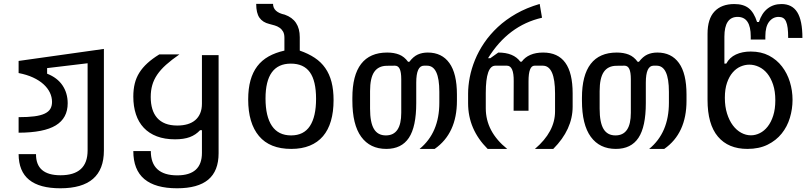

<svg xmlns="http://www.w3.org/2000/svg" viewBox="-20 -781 4254 1007"><path d="M296.4 206.5Q187.5 206.5 132.8 162.1Q78.1 117.7 77.6 27.3H168.9Q168 138.2 297.4 138.2Q368.2 138.2 403.8 105.7Q439.5 73.2 439.5 7.8V-449.2L227.1 -423.8V-394.5Q280.8 -373.5 307.9 -333Q335 -292.5 335 -239.3Q335 -161.6 272.7 -123.5Q210.4 -85.4 77.6 -85V-166.5Q126.5 -166.5 160.2 -170.9Q193.8 -175.3 214.4 -185.1Q234.9 -194.8 243.9 -210Q252.9 -225.1 252.9 -246.6Q252.9 -271.5 241.7 -295.2Q230.5 -318.8 208.3 -339.1Q186 -359.4 153.3 -374.5Q120.6 -389.6 77.6 -397.9V-461.4L524.9 -524.4V8.8Q524.9 206.5 296.4 206.5Z M908.7 206.5Q794.4 206.5 736.8 158Q679.2 109.4 679.2 11.2H771Q771 75.2 805.9 106.9Q840.8 138.7 909.2 138.7Q1039.1 138.7 1039.1 21V-98.1H1029.3Q1006.8 -73.7 975.6 -62Q944.3 -50.3 897.9 -50.3Q843.8 -50.3 802.7 -65.9Q761.7 -81.5 734.1 -110.8Q706.5 -140.1 692.9 -181.6Q679.2 -223.1 679.2 -274.4Q679.2 -312 686.8 -342.8Q694.3 -373.5 710.9 -399.9Q727.5 -426.3 753.2 -449.7Q778.8 -473.1 815.4 -495.6H920.9Q879.4 -466.8 850.8 -441.2Q822.3 -415.5 804.4 -389.2Q786.6 -362.8 778.6 -334.5Q770.5 -306.2 770.5 -272.5Q770.5 -237.3 778.8 -209.7Q787.1 -182.1 804.2 -162.6Q821.3 -143.1 847.7 -132.8Q874 -122.6 910.2 -122.6Q939.5 -122.6 963.4 -129.6Q987.3 -136.7 1004.2 -151.1Q1021 -165.5 1030 -187Q1039.1 -208.5 1039.1 -237.3V-491.7H1126.5V22.9Q1126.5 115.7 1072.3 161.1Q1018.1 206.5 908.7 206.5Z M1507.3 0Q1395 0 1338.4 -67.4Q1281.7 -134.8 1281.7 -259.3Q1281.7 -316.4 1293.7 -359.4Q1305.7 -402.3 1329.3 -433.6Q1353 -464.8 1388.7 -484.9Q1424.3 -504.9 1471.7 -515.6V-583Q1471.7 -603 1464.6 -615.5Q1457.5 -627.9 1446 -635.7Q1434.6 -643.6 1420.4 -647.7Q1406.2 -651.9 1392.6 -655.3Q1357.9 -663.6 1340.8 -688Q1323.7 -712.4 1323.7 -760.7H1412.1Q1412.1 -717.3 1473.6 -704.1Q1552.2 -676.3 1552.2 -585.9V-515.6Q1597.2 -500 1630.6 -477.8Q1664.1 -455.6 1686 -424.1Q1708 -392.6 1718.8 -351.1Q1729.5 -309.6 1729.5 -255.9Q1729.5 -194.3 1715.6 -146.7Q1701.7 -99.1 1674.1 -66.7Q1646.5 -34.2 1604.7 -17.1Q1563 0 1507.3 0ZM1506.8 -70.8Q1573.2 -70.8 1605.5 -120.1Q1637.7 -169.4 1637.7 -262.7Q1637.7 -356.9 1605.2 -402.1Q1572.8 -447.3 1505.4 -447.3Q1372.6 -447.3 1372.6 -264.6Q1372.6 -170.4 1406.2 -120.6Q1439.9 -70.8 1506.8 -70.8Z M2005.9 0Q1920.9 0 1874.5 -63.5Q1828.1 -127 1828.1 -253.4V-268.1Q1828.1 -386.2 1874 -445.8Q1919.9 -505.4 2010.7 -505.4Q2046.9 -505.4 2073.7 -494.6Q2100.6 -483.9 2120.1 -457H2127Q2147.9 -484.4 2171.1 -494.9Q2194.3 -505.4 2223.6 -505.4Q2297.4 -505.4 2336.9 -450.4Q2376.5 -395.5 2376.5 -285.2V-252.4Q2376.5 -81.5 2259.8 0H2180.7Q2284.2 -85 2284.2 -242.2V-299.3Q2284.2 -436.5 2219.7 -436.5H2203.6Q2163.1 -436.5 2163.1 -347.7V-240.2Q2163.1 -116.2 2124.5 -58.1Q2085.9 0 2005.9 0ZM2003.9 -70.8Q2084.5 -70.8 2084.5 -189.5V-365.7Q2084.5 -402.3 2076.4 -419.4Q2068.4 -436.5 2051.3 -436.5L2008.8 -436Q1964.4 -435.5 1942.6 -403.6Q1920.9 -371.6 1920.9 -303.2V-210.9Q1920.9 -138.7 1941.2 -104.7Q1961.4 -70.8 2003.9 -70.8Z M2537.6 0Q2435.1 -102.5 2435.1 -239.3V-289.6Q2435.1 -330.6 2443.8 -375.7Q2452.6 -420.9 2471.2 -466.6Q2489.7 -512.2 2519.5 -556.2Q2549.3 -600.1 2590.8 -638.9Q2632.3 -677.7 2687 -709Q2741.7 -740.2 2810.5 -760.3L2822.8 -688Q2645.5 -647.5 2539.6 -475.6H2551.3L2593.3 -505.4Q2673.8 -505.4 2709 -457.5H2716.3Q2733.4 -481 2761.7 -493.2Q2790 -505.4 2828.6 -505.4Q2906.2 -505.4 2944.8 -452.1Q2983.4 -398.9 2983.4 -291V-221.7Q2983.4 -102.1 2881.8 0H2785.6Q2891.1 -89.8 2891.1 -196.8V-291Q2891.1 -436.5 2826.7 -436.5H2783.7Q2752 -436.5 2752 -355V-200.2H2673.8L2674.3 -355Q2675.3 -436.5 2638.7 -436.5H2578.1Q2527.8 -436.5 2527.8 -293.5V-212.9Q2527.8 -90.3 2640.1 0H2537.6Z M3210 0Q3125 0 3078.6 -63.5Q3032.2 -127 3032.2 -253.4V-268.1Q3032.2 -386.2 3078.1 -445.8Q3124 -505.4 3214.8 -505.4Q3251 -505.4 3277.8 -494.6Q3304.7 -483.9 3324.2 -457H3331.1Q3352.1 -484.4 3375.2 -494.9Q3398.4 -505.4 3427.7 -505.4Q3501.5 -505.4 3541 -450.4Q3580.6 -395.5 3580.6 -285.2V-252.4Q3580.6 -81.5 3463.9 0H3384.8Q3488.3 -85 3488.3 -242.2V-299.3Q3488.3 -436.5 3423.8 -436.5H3407.7Q3367.2 -436.5 3367.2 -347.7V-240.2Q3367.2 -116.2 3328.6 -58.1Q3290 0 3210 0ZM3208 -70.8Q3288.6 -70.8 3288.6 -189.5V-365.7Q3288.6 -402.3 3280.5 -419.4Q3272.5 -436.5 3255.4 -436.5L3212.9 -436Q3168.5 -435.5 3146.7 -403.6Q3125 -371.6 3125 -303.2V-210.9Q3125 -138.7 3145.3 -104.7Q3165.5 -70.8 3208 -70.8Z M3899.9 0Q3799.8 0 3745.4 -64.5Q3690.9 -128.9 3690.9 -257.3V-603.5Q3690.9 -682.1 3727.5 -720.9Q3764.2 -759.8 3831.5 -759.8Q3879.4 -759.8 3907 -737.8Q3934.6 -715.8 3950.7 -665.5H3960.4Q3975.1 -711.9 4005.6 -735.8Q4036.1 -759.8 4078.6 -759.8Q4134.8 -759.8 4161.6 -716.6Q4188.5 -673.3 4188.5 -582H4113.8Q4113.8 -613.3 4111.1 -634.3Q4108.4 -655.3 4102.5 -668.2Q4096.7 -681.2 4087.2 -686.8Q4077.6 -692.4 4064 -692.4Q4033.7 -692.4 4013.9 -667Q3994.1 -641.6 3994.1 -590.8V-573.7H3917.5V-589.8Q3917.5 -692.4 3848.6 -692.4Q3779.3 -692.4 3779.3 -588.4V-447.3H3789.1Q3806.2 -479.5 3839.6 -495.1Q3873 -510.7 3917.5 -510.7Q3972.2 -510.7 4013.2 -489.3Q4054.2 -467.8 4081.5 -432.1Q4108.9 -396.5 4122.8 -351.1Q4136.7 -305.7 4136.7 -257.3Q4136.7 -209.5 4122.8 -163.1Q4108.9 -116.7 4079.8 -80.6Q4050.8 -44.4 4006.1 -22.2Q3961.4 0 3899.9 0ZM4046.4 -254.9Q4046.4 -302.2 4034.7 -337.4Q4022.9 -372.6 4003.9 -395.8Q3984.9 -418.9 3960.2 -430.4Q3935.5 -441.9 3910.2 -441.9Q3886.7 -441.9 3863.8 -431.9Q3840.8 -421.9 3822.5 -400.6Q3804.2 -379.4 3793 -346.7Q3781.7 -314 3781.7 -268.1Q3781.7 -222.2 3793.2 -185.5Q3804.7 -148.9 3823.7 -123.5Q3842.8 -98.1 3867.4 -84.7Q3892.1 -71.3 3918.5 -71.3Q3942.4 -71.3 3965.3 -82.8Q3988.3 -94.2 4006.3 -117.2Q4024.4 -140.1 4035.4 -174.6Q4046.4 -209 4046.4 -254.9Z"/></svg>

Font: Hack
Style: Regular
Weight: 400
Monospace: yes
Designer: Christopher Simpkins
Foundry: Christopher Simpkins
Version: Version 2.019; ttfautohint (v1.4.1) -l 4 -r 80 -G 350 -x 0 -